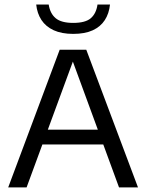

<svg xmlns="http://www.w3.org/2000/svg" viewBox="-20 -810 632 830"><path d="M15.5 0 238 -595H353L576.5 0H494.5L289 -560H301L95 0ZM137.5 -185.5 156 -249.5H435L453 -185.5ZM296.5 -663.5Q246.5 -663.5 212.2 -679.2Q178 -695 159.2 -723.5Q140.5 -752 136.5 -790.5H190.5Q196.5 -751.5 220.8 -731.2Q245 -711 296.5 -711Q349 -711 372.5 -731.2Q396 -751.5 401.5 -790.5H455.5Q451.5 -751.5 433 -723Q414.5 -694.5 380.8 -679Q347 -663.5 296.5 -663.5Z"/></svg>

Font: Encode Sans SC
Style: Regular
Weight: 400
Version: Version 3.002